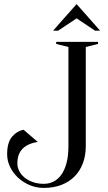

<svg xmlns="http://www.w3.org/2000/svg" viewBox="-20 -905 530 940"><path d="M15 0ZM400 -190Q400 -143 385.5 -105Q371 -67 344.5 -40.5Q318 -14 280 0.5Q242 15 195 15Q157 15 124.5 1Q92 -13 67.5 -36Q43 -59 29 -88.5Q15 -118 15 -150Q15 -207 38.5 -235Q62 -263 95 -270L165 -210Q65 -195 65 -105Q65 -86 74 -68Q83 -50 100 -36Q117 -22 141 -13.5Q165 -5 195 -5Q219 -5 241 -15.5Q263 -26 279.5 -48.5Q296 -71 305.5 -106Q315 -141 315 -190V-675L255 -690V-700H460V-690L400 -675ZM265 -755H240L355 -885L470 -755H445L355 -815Z"/></svg>

Font: Oranienbaum
Style: Regular
Weight: 400
Designer: Oleg Pospelov and Jovanny Lemonad
Foundry: Oleg Pospelov and jovanny Lemonad
Version: Version 1.001; ttfautohint (v0.91) -l 8 -r 50 -G 200 -x 0 -w